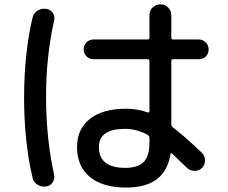

<svg xmlns="http://www.w3.org/2000/svg" viewBox="-20 -805 1040 875"><path d="M550.8 -217.8Q430.7 -217.8 430.7 -134.8Q430.7 -40 550.8 -40Q608.4 -40 634.8 -66.9Q661.1 -93.8 661.1 -155.3V-176.8Q661.1 -184.6 653.3 -190.4Q601.6 -217.8 550.8 -217.8ZM555.7 49.8Q448.2 49.8 389.6 1.5Q331.1 -46.9 331.1 -134.8Q331.1 -216.8 389.6 -263.2Q448.2 -309.6 555.7 -309.6Q604.5 -309.6 652.3 -293Q661.1 -291 661.1 -297.9V-526.4Q661.1 -535.2 652.3 -535.2H406.2Q387.7 -535.2 374.5 -547.9Q361.3 -560.5 361.3 -579.6Q361.3 -598.6 374 -611.8Q386.7 -625 406.2 -625H652.3Q661.1 -625 661.1 -633.8V-735.4Q661.1 -756.8 675.8 -771Q690.4 -785.2 711.4 -785.2Q732.4 -785.2 746.6 -770.5Q760.7 -755.9 760.7 -735.4V-633.8Q760.7 -625 768.6 -625H885.7Q904.3 -625 917.5 -611.8Q930.7 -598.6 930.7 -579.6Q930.7 -560.5 918 -547.9Q905.3 -535.2 885.7 -535.2H768.6Q760.7 -535.2 760.7 -526.4V-240.2Q760.7 -230.5 766.6 -225.6Q818.4 -186.5 900.4 -108.4Q914.1 -94.7 914.1 -73.7Q914.1 -52.7 899.9 -39.1Q885.7 -25.4 865.2 -26.4Q844.7 -27.3 831.1 -41Q827.1 -44.9 763.7 -105.5Q758.8 -108.4 756.8 -101.6Q732.4 49.8 555.7 49.8ZM189.5 44.9Q168 47.9 149.9 36.1Q131.8 24.4 127.9 2.9Q89.8 -160.2 89.8 -359.9Q89.8 -559.6 127.9 -722.7Q131.8 -744.1 149.9 -755.9Q168 -767.6 189.5 -764.6Q209 -762.7 220.2 -746.6Q231.4 -730.5 226.6 -710.9Q189.5 -546.9 189.9 -359.9Q190.4 -172.9 226.6 -8.8Q230.5 9.8 219.7 26.4Q209 43 189.5 44.9Z"/></svg>

Font: Rounded Mgen+ 1m medium
Style: Regular
Weight: 500
Designer: [Source Han Sans]
Ryoko NISHIZUKA  (kana & ideographs); Paul D. Hunt (Latin, Greek & Cyrillic); Wenlong ZHANG  (bopomofo
Version: Version 1.059.20150602